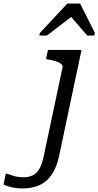

<svg xmlns="http://www.w3.org/2000/svg" viewBox="-181 -818 554 1081"><path d="M-161 221 -148 158Q-130 164 -105.5 172Q-81 180 -50 180Q-18 180 4.5 168.5Q27 157 41.5 131Q56 105 65 62L171 -438Q173 -450 163.5 -458Q154 -466 135.5 -472.5Q117 -479 90 -483L78 -485L89 -537H278L152 59Q138 126 109.5 166.5Q81 207 40 225Q-1 243 -54 243Q-77 243 -98 239.5Q-119 236 -135 231Q-151 226 -161 221ZM270 -798H198L44 -633L40 -618H83L240 -738L195 -751L310 -618H350L353 -633Z"/></svg>

Font: Roboto Serif
Style: Italic
Weight: 400
Italic angle: -10°
Designer: Greg Gazdowicz
Foundry: Commercial Type
Version: Version 1.008